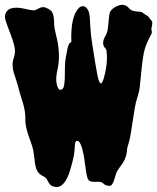

<svg xmlns="http://www.w3.org/2000/svg" viewBox="-30 -747 642 785"><path d="M512.7 -252Q502.9 -182.6 496.1 -162.1Q489.3 -141.6 489.3 -134.8Q489.3 -127.9 487.3 -118.2Q482.4 -92.8 465.3 -70.8Q448.2 -48.8 444.3 -36.1Q440.4 -23.4 437 -12.2Q433.6 -1 428.7 6.3Q423.8 13.7 414.6 12.7Q405.3 11.7 401.9 9.8Q398.4 7.8 395.5 5.9Q385.7 -4.9 370.6 -3.9Q355.5 -2.9 348.6 -3.9Q333 -4.9 328.6 -16.6Q324.2 -28.3 320.8 -53.7Q317.4 -79.1 313.5 -105.5Q301.8 -170.9 286.1 -170.9Q277.3 -170.9 276.4 -157.2Q275.4 -143.6 274.9 -134.8Q274.4 -126 272.5 -114.3Q270.5 -102.5 264.6 -79.1Q258.8 -55.7 251 -34.2Q230.5 17.6 202.1 17.6Q179.7 17.6 169.9 1Q166 -5.9 162.1 -13.2Q158.2 -20.5 147.9 -25.9Q137.7 -31.2 130.9 -37.1Q124 -43 120.1 -52.7Q114.3 -65.4 110.8 -98.1Q107.4 -130.9 101.6 -149.4Q95.7 -168 88.9 -185.5Q73.2 -231.4 73.7 -252.9Q74.2 -274.4 71.8 -290Q69.3 -305.7 65.4 -320.3Q61.5 -335 56.2 -350.6Q50.8 -366.2 46.4 -384.3Q42 -402.3 36.6 -418.5Q31.2 -434.6 26.4 -449.2Q16.6 -483.4 25.9 -508.8Q35.2 -534.2 28.3 -560.5Q21.5 -586.9 11.2 -612.8Q1 -638.7 -6.3 -660.6Q-13.7 -682.6 -4.9 -696.8Q3.9 -710.9 20 -713.9Q36.1 -716.8 52.7 -714.4Q69.3 -711.9 85 -708Q109.4 -702.1 118.7 -707.5Q127.9 -712.9 133.8 -715.3Q139.6 -717.8 147.5 -717.8Q155.3 -717.8 167.5 -710.9Q179.7 -704.1 184.1 -695.3Q188.5 -686.5 189.9 -674.8Q191.4 -663.1 191.4 -648.9Q191.4 -634.8 198.2 -607.4Q219.7 -526.4 205.1 -462.9Q196.3 -425.8 202.1 -401.9Q208 -377.9 218.8 -379.9Q228.5 -381.8 231.4 -395Q234.4 -408.2 234.9 -428.2Q235.4 -448.2 235.4 -471.2Q235.4 -494.1 239.3 -513.7Q243.2 -533.2 245.1 -543.9Q247.1 -554.7 249 -560.5Q253.9 -572.3 261.7 -575.2Q257.8 -681.6 293.9 -715.8Q300.8 -721.7 310.1 -721.7Q319.3 -721.7 328.1 -709Q336.9 -696.3 337.9 -664.1Q339.8 -612.3 347.7 -563.5Q355.5 -514.6 358.9 -492.2Q362.3 -469.7 366.2 -451.2Q378.9 -375 394.5 -427.7Q407.2 -472.7 407.2 -507.8Q407.2 -543 402.3 -547.9Q380.9 -567.4 402.3 -602.5Q411.1 -618.2 412.1 -641.6Q416 -688.5 419.4 -696.8Q422.9 -705.1 432.1 -712.4Q441.4 -719.7 452.1 -723.6Q479.5 -734.4 497.1 -713.9Q506.8 -701.2 528.3 -700.2Q549.8 -699.2 553.2 -695.3Q556.6 -691.4 566.4 -686Q576.2 -680.7 579.6 -675.3Q583 -669.9 587.9 -664.6Q592.8 -659.2 592.8 -654.3Q592.8 -649.4 591.8 -643.6Q590.8 -637.7 589.4 -632.3Q587.9 -627 590.3 -620.1Q592.8 -613.3 585.9 -602.1Q579.1 -590.8 569.3 -567.4Q559.6 -543.9 555.2 -514.6Q550.8 -485.4 547.9 -456.5Q544.9 -427.7 542.5 -400.9Q540 -374 532.7 -352.5Q525.4 -331.1 521 -305.2Q516.6 -279.3 512.7 -252Z"/></svg>

Font: Creepster
Style: Regular
Weight: 400
Designer: Font Diner, Inc
Foundry: Font Diner, Inc
Version: Version 1.002